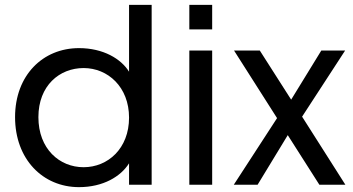

<svg xmlns="http://www.w3.org/2000/svg" viewBox="-20 -760 1453 790"><path d="M305 -562C156 -562 42 -450 42 -278C42 -105 156 10 305 10C405 10 477 -34 511 -88V0H604V-740H511V-465C478 -518 405 -562 305 -562ZM138 -278C138 -408 225 -480 324 -480C424 -480 511 -402 511 -276C511 -149 424 -72 324 -72C225 -72 138 -147 138 -278Z M759 -552V0H853V-552ZM759 -639H853V-740H759Z M943 -552 1120 -274 942 0H1040L1164 -204L1294 0H1401L1223 -280L1400 -552H1302L1178 -350L1049 -552Z"/></svg>

Font: Malmofest
Style: Regular
Weight: 400
Designer: Jonny Pinhorn (Poppins), Kolossal
Version: Version 1.004;Glyphs 3.1.2 (3151)